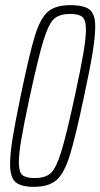

<svg xmlns="http://www.w3.org/2000/svg" viewBox="-20 -716 389 744"><path d="M19 -81Q19 -119 29 -181Q39 -243 60 -344Q94 -508 115 -576.5Q136 -645 165.5 -670.5Q195 -696 252 -696Q306 -696 327.5 -678.5Q349 -661 349 -613Q349 -575 339 -513Q329 -451 306 -344Q272 -182 250 -112.5Q228 -43 198 -17.5Q168 8 111 8Q61 8 40 -10.5Q19 -29 19 -81ZM270 -344Q293 -450 303 -509.5Q313 -569 313 -601Q313 -639 299 -650.5Q285 -662 252 -662Q211 -662 190 -643.5Q169 -625 149 -561Q129 -497 96 -344Q73 -238 63 -178.5Q53 -119 53 -87Q53 -49 67 -37.5Q81 -26 114 -26Q155 -26 176 -44.5Q197 -63 217 -127Q237 -191 270 -344Z"/></svg>

Font: Saira Ultra Condensed Thin
Style: Italic
Weight: 100
Width: 1
Italic angle: -12°
Designer: Hector Gatti with collaboration of the Omnibus-Type team
Foundry: Omnibus-Type
Version: Version 1.001; ttfautohint (v1.8)